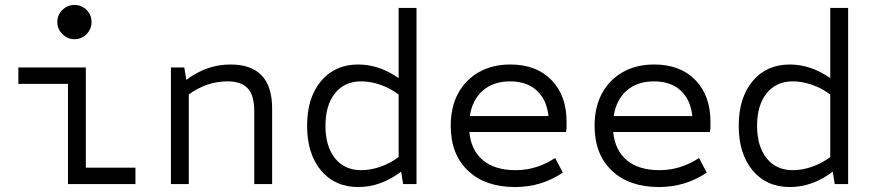

<svg xmlns="http://www.w3.org/2000/svg" viewBox="-20 -742 3520 774"><path d="M254 0V-404H54V-470H326V-66H526V0ZM280 -584Q252 -584 231.5 -604.5Q211 -625 211 -653Q211 -682 231.5 -702Q252 -722 280 -722Q309 -722 329 -702Q349 -682 349 -653Q349 -625 329 -604.5Q309 -584 280 -584Z M669 0V-470H723L731 -420Q813 -482 909 -482Q1077 -482 1077 -305V0H1005V-294Q1005 -357 979 -385.5Q953 -414 897 -414Q813 -414 741 -361V0Z M1424 12Q1330 12 1274 -55Q1218 -122 1218 -235Q1218 -348 1274 -415Q1330 -482 1424 -482Q1509 -482 1587 -427V-710H1659V0H1605L1597 -50Q1515 12 1424 12ZM1436 -56Q1474 -56 1514 -70Q1554 -84 1587 -109V-361Q1554 -386 1514 -400Q1474 -414 1436 -414Q1369 -414 1330.5 -366Q1292 -318 1292 -235Q1292 -152 1330.5 -104Q1369 -56 1436 -56Z M2057 12Q1936 12 1866.5 -54Q1797 -120 1797 -235Q1797 -311 1827 -366Q1857 -421 1911 -451.5Q1965 -482 2037 -482Q2142 -482 2203 -419.5Q2264 -357 2264 -251Q2264 -241 2264 -231Q2264 -221 2262 -210H1872Q1879 -136 1927 -96Q1975 -56 2059 -56Q2143 -56 2218 -105L2249 -46Q2162 12 2057 12ZM1874 -274H2191Q2184 -340 2144 -377Q2104 -414 2036 -414Q1969 -414 1926.5 -377Q1884 -340 1874 -274Z M2637 12Q2516 12 2446.5 -54Q2377 -120 2377 -235Q2377 -311 2407 -366Q2437 -421 2491 -451.5Q2545 -482 2617 -482Q2722 -482 2783 -419.5Q2844 -357 2844 -251Q2844 -241 2844 -231Q2844 -221 2842 -210H2452Q2459 -136 2507 -96Q2555 -56 2639 -56Q2723 -56 2798 -105L2829 -46Q2742 12 2637 12ZM2454 -274H2771Q2764 -340 2724 -377Q2684 -414 2616 -414Q2549 -414 2506.5 -377Q2464 -340 2454 -274Z M3164 12Q3070 12 3014 -55Q2958 -122 2958 -235Q2958 -348 3014 -415Q3070 -482 3164 -482Q3249 -482 3327 -427V-710H3399V0H3345L3337 -50Q3255 12 3164 12ZM3176 -56Q3214 -56 3254 -70Q3294 -84 3327 -109V-361Q3294 -386 3254 -400Q3214 -414 3176 -414Q3109 -414 3070.5 -366Q3032 -318 3032 -235Q3032 -152 3070.5 -104Q3109 -56 3176 -56Z"/></svg>

Font: Sometype Mono
Style: Regular
Weight: 400
Monospace: yes
Designer: Ryoichi Tsunekawa
Foundry: Dharma Type
Version: Version 1.000; ttfautohint (v1.8.3)